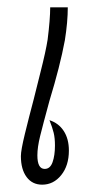

<svg xmlns="http://www.w3.org/2000/svg" viewBox="-20 -505 250 524"><path d="M37 -79Q37 -95 48 -140Q59 -185 72 -234Q76 -251 90.5 -308Q105 -365 110 -397Q117 -453 117 -485H165Q165 -445 157 -395Q144 -325 115 -230Q97 -164 89.5 -133.5Q82 -103 82 -81Q82 -44 102 -44Q117 -44 123.5 -62.5Q130 -81 130 -108Q130 -128 126.5 -142.5Q123 -157 115 -177Q140 -169 154 -147.5Q168 -126 168 -94Q168 -53 147 -27Q126 -1 95 -1Q68 -1 52.5 -22Q37 -43 37 -79Z"/></svg>

Font: Charmonman
Style: Regular
Weight: 400
Designer: Ekaluck Peanpanawate
Foundry: Cadson Demak Co.,Ltd.
Version: Version 1.000; ttfautohint (v1.6)